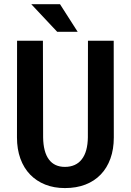

<svg xmlns="http://www.w3.org/2000/svg" viewBox="-20 -910 640 939"><path d="M536.1 -710.9H410.2L409.7 -237.8Q409.2 -203.6 401.9 -176.5Q394.5 -149.4 379.9 -130.9Q366.2 -112.8 345.2 -103.3Q324.2 -93.8 297.4 -93.8Q272 -93.8 252.4 -102.8Q232.9 -111.8 219.7 -129.4Q205.6 -147.9 198.5 -175.3Q191.4 -202.6 190.9 -237.8L189.9 -710.9H63.5L63 -237.8Q63 -180.2 79.8 -134Q96.7 -87.9 127.4 -56.2Q158.2 -24.4 201.2 -7.3Q244.1 9.8 297.4 9.8Q353.5 9.8 397.7 -7.3Q441.9 -24.4 472.7 -56.6Q503.4 -88.4 520 -134.3Q536.6 -180.2 536.6 -237.8ZM359.9 -754.4 273.4 -889.6H132.8L259.8 -754.4Z"/></svg>

Font: Roboto Mono SemiBold
Style: Regular
Weight: 600
Monospace: yes
Designer: Google
Version: Version 3.000